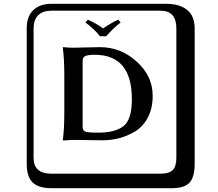

<svg xmlns="http://www.w3.org/2000/svg" viewBox="-20 -774 1140 1006"><path d="M504 -584Q475 -621 428 -656L440 -671Q485 -651 520 -625Q567 -657 600 -671L612 -656Q575 -628 536 -584ZM413 -109Q413 -90 427 -84.5Q441 -79 495 -79Q584 -79 627.5 -113.5Q671 -148 671 -254Q671 -487 476 -487Q444 -487 428.5 -481Q413 -475 413 -457ZM365 -524Q393 -524 435 -525.5Q477 -527 504 -527Q613 -527 696.5 -451Q780 -375 780 -272Q780 -206 754.5 -158Q729 -110 688 -85.5Q647 -61 604.5 -50Q562 -39 518 -39Q477 -39 435 -40Q393 -41 365 -41L310 -38L309 -41Q317 -94 317 -191V-374Q317 -468 309 -524L311 -527Q339 -524 365 -524ZM249 -718Q204 -718 180 -694Q156 -670 156 -625V53Q156 136 249 136H821Q866 136 885 117Q904 98 904 53V-625Q904 -718 821 -718ZM1000 84Q1000 153 973.5 182.5Q947 212 881 212H249Q181 212 150.5 181.5Q120 151 120 84V-625Q120 -687 154 -720.5Q188 -754 249 -754H851Q921 -754 960.5 -722Q1000 -690 1000 -625Z"/></svg>

Font: Libertinus Keyboard
Style: Regular
Weight: 700
Designer: Philipp H. Poll
Foundry: Khaled Hosny
Version: Version 6.7